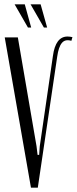

<svg xmlns="http://www.w3.org/2000/svg" viewBox="-20 -873 357 893"><path d="M125 -745.1H109.9L47.9 -853H95.2ZM199.2 -745.1H184.1L122.1 -853H168.9ZM63 -699.2 149.9 -192.9 154.8 -152.8H162.1L165 -192.9L226.1 -612.8Q238.3 -703.1 293.9 -703.1Q305.2 -703.1 316.9 -700.2L312 -683.1Q283.2 -691.9 267.8 -673.3Q252.4 -654.8 246.1 -609.9L155.8 0H124L2 -699.2Z"/></svg>

Font: Moniqa Narrow Heading
Style: Regular
Weight: 400
Width: 4
Designer: Rajesh Rajput
Foundry: Rajesh Rajput
Version: Version 1.000